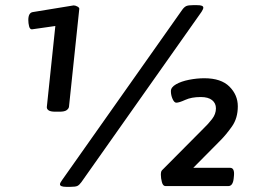

<svg xmlns="http://www.w3.org/2000/svg" viewBox="-20 -723 1005 746"><path d="M195 -289Q176 -289 168.5 -294.5Q161 -300 162 -308L195 -622L104 -609Q96 -609 93 -621Q90 -633 90 -645Q90 -673 107 -676L266 -702Q273 -702 281 -697.5Q289 -693 288 -688L248 -308Q247 -301 239 -295Q231 -289 211 -289ZM238 3Q213 3 213 -7Q213 -12 221 -23L688 -685Q696 -696 704 -699.5Q712 -703 730 -703H745Q759 -703 764.5 -700.5Q770 -698 770 -693Q770 -688 763 -677L296 -15Q288 -4 280.5 -0.5Q273 3 253 3ZM623 0Q613 0 609 -15.5Q605 -31 605 -44Q605 -52 606.5 -56.5Q608 -61 614 -66L770 -223Q789 -241 804 -260.5Q819 -280 819 -302Q819 -322 804 -334Q789 -346 760 -346Q724 -346 700 -335Q676 -324 665 -324Q657 -324 650.5 -338.5Q644 -353 644 -369Q644 -384 664 -395.5Q684 -407 714.5 -413Q745 -419 774 -419Q839 -419 871.5 -386.5Q904 -354 904 -310Q904 -264 881.5 -232Q859 -200 836 -177L731 -71H874Q892 -71 889 -40L888 -30Q885 0 867 0Z"/></svg>

Font: Asap Expanded Expanded Regular
Style: Bold Italic
Weight: 700
Width: 7
Italic angle: -6°
Designer: Pablo Cosgaya
Foundry: Omnibus-Type
Version: Version 3.001; ttfautohint (v1.8.4.7-5d5b)